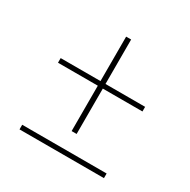

<svg xmlns="http://www.w3.org/2000/svg" viewBox="-143 -761 890 898"><g transform="rotate(30 302.0 -312.5)"><path d="M530 -385V-360H316V-115H289V-360H74V-385H289V-625H316V-385ZM530 -25V0H74V-25Z"/></g></svg>

Font: Work Sans ExtraLight
Style: Regular
Weight: 200
Designer: Wei Huang
Foundry: Wei Huang
Version: Version 2.010; ttfautohint (v1.8.3)